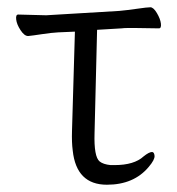

<svg xmlns="http://www.w3.org/2000/svg" viewBox="-20 -502 486 528"><path d="M417 -424 352 -425H332Q322 -425 314 -424L247 -420L240 -136Q238 -71 254 -58Q264 -50 284 -48H295Q349 -48 375 -72Q390 -84 398 -84Q404 -84 405 -73.5Q406 -63 389 -43Q348 6 274 6Q190 6 180 -88Q177 -110 178 -142L186 -415L140 -413Q121 -412 95 -408Q69 -404 58 -403H57Q47 -403 36.5 -419Q26 -435 24.5 -448.5Q23 -462 30 -462L107 -460L308 -472Q330 -474 357.5 -478Q385 -482 393.5 -482Q402 -482 411.5 -466Q421 -450 422.5 -437Q424 -424 417 -424ZM375 -72ZM314 -424H313Z"/></svg>

Font: ToneOZ-Pinyin-WenKai-Light
Style: Light
Weight: 300
Designer: Fontworks Inc.
Foundry: ToneOZ
Version: Version 0.240331